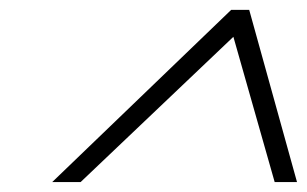

<svg xmlns="http://www.w3.org/2000/svg" viewBox="-20 -720 617 386"><path d="M444.8 -700.2H481L577.1 -354H532.2L449.2 -646L142.1 -354H85Z"/></svg>

Font: Redaction
Style: Italic
Weight: 400
Designer: Jeremy Mickel / Forest Young
Foundry: MCKL
Version: Version 2.001;hotconv 1.0.113;makeotfexe 2.5.65598 DEVELOPME